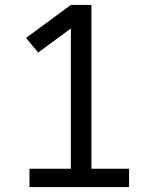

<svg xmlns="http://www.w3.org/2000/svg" viewBox="-20 -755 640 775"><path d="M99 0V-74H266V-640L134 -543L85 -602L266 -735H349V-74H501V0Z"/></svg>

Font: Iosevka Plex Etoile
Style: Regular
Weight: 400
Designer: Belleve Invis
Foundry: Belleve Invis
Version: Version 25.1.1; ttfautohint (v1.8.4)